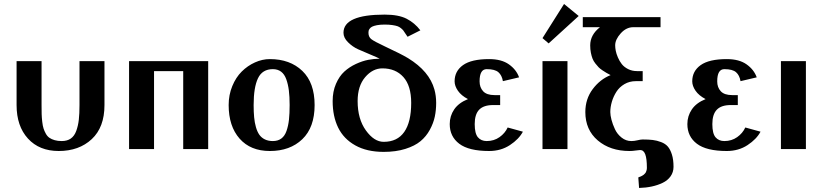

<svg xmlns="http://www.w3.org/2000/svg" viewBox="-20 -746 4112 961"><path d="M188 -439.9V-220.2Q188 -192.9 188.5 -175.3Q189 -157.7 191.4 -136.7Q193.8 -115.7 198 -102.8Q202.1 -89.8 209.5 -76.7Q216.8 -63.5 227.5 -56.2Q238.3 -48.8 253.7 -44.4Q269 -40 289.1 -40Q316.4 -40 334.5 -52.7Q352.5 -65.4 361.8 -91.1Q371.1 -116.7 374.5 -146.7Q377.9 -176.8 377.9 -220.2V-439.9H502.9V-220.2Q502.9 -108.9 439.2 -49.6Q375.5 9.8 273.9 9.8Q176.8 9.8 119.9 -52.5Q63 -114.7 63 -220.2V-439.9Z M626 0ZM1022 -439.9V0H897V-390.1H751V0H626V-439.9Z M1124.5 0ZM1429.7 -220.2Q1429.7 -262.2 1425.8 -293.2Q1421.9 -324.2 1412.8 -349.4Q1403.8 -374.5 1387 -387.2Q1370.1 -399.9 1345.7 -399.9Q1293 -399.9 1271.2 -354.2Q1249.5 -308.6 1249.5 -220.2Q1249.5 -185.5 1252 -159.2Q1254.4 -132.8 1261 -109.6Q1267.6 -86.4 1278.1 -71.5Q1288.6 -56.6 1305.7 -48.3Q1322.8 -40 1345.7 -40Q1371.1 -40 1388.2 -52.7Q1405.3 -65.4 1414.1 -90.8Q1422.9 -116.2 1426.3 -146.7Q1429.7 -177.2 1429.7 -220.2ZM1330.6 9.8Q1233.9 9.8 1179.2 -52.2Q1124.5 -114.3 1124.5 -220.2Q1124.5 -271 1142.6 -314.9Q1160.6 -358.9 1189.9 -387.9Q1219.2 -417 1256.1 -433.6Q1293 -450.2 1330.6 -450.2Q1431.6 -450.2 1493.2 -391.1Q1554.7 -332 1554.7 -220.2Q1554.7 -108.4 1493.2 -49.3Q1431.6 9.8 1330.6 9.8Z M1894 -403.8Q1845.2 -403.8 1807.6 -359.6Q1770 -315.4 1770 -240.2Q1770 -150.4 1811.3 -93.3Q1852.5 -36.1 1900.4 -36.1Q1968.8 -36.1 2003.4 -85.7Q2038.1 -135.3 2038.1 -231Q2038.1 -316.9 1999 -360.4Q1960 -403.8 1894 -403.8ZM1880.4 -452.1Q1869.1 -458.5 1834 -472.9Q1798.8 -487.3 1772 -499.5Q1745.1 -511.7 1722.2 -534.2Q1699.2 -556.6 1699.2 -582Q1699.2 -672.9 1905.3 -672.9Q1975.1 -672.9 2015.4 -652.1Q2055.7 -631.3 2084 -594.2L2020 -562Q2015.6 -567.9 2009 -578.1Q2002.4 -588.4 1998.8 -593.3Q1995.1 -598.1 1986.8 -605Q1978.5 -611.8 1969 -615Q1959.5 -618.2 1943.4 -620.6Q1927.2 -623 1905.3 -623Q1882.8 -623 1866.7 -619.9Q1850.6 -616.7 1842.5 -612.5Q1834.5 -608.4 1830.1 -602.1Q1825.7 -595.7 1825 -591.6Q1824.2 -587.4 1824.2 -582Q1824.2 -561.5 1838.1 -550.3Q1852.1 -539.1 1905.3 -514.2Q1990.2 -474.6 2022.9 -454.6Q2128.9 -389.6 2154.3 -298.3Q2163.1 -266.6 2163.1 -231Q2163.1 -194.3 2156.2 -161.9Q2149.4 -129.4 2131.3 -96.2Q2113.3 -63 2084.7 -39.3Q2056.2 -15.6 2008.8 -0.7Q1961.4 14.2 1900.4 14.2Q1816.4 14.2 1758.3 -18.3Q1700.2 -50.8 1672.6 -107.2Q1645 -163.6 1645 -240.2Q1645 -288.1 1661.6 -326.4Q1678.2 -364.7 1703.4 -387.7Q1728.5 -410.6 1761.2 -425.8Q1793.9 -440.9 1823.2 -446.5Q1852.5 -452.1 1880.4 -452.1Z M2231 0ZM2231 0ZM2521 -107.9 2597.2 -86.9Q2577.1 -49.3 2532.2 -19.8Q2487.3 9.8 2428.2 9.8Q2326.7 9.8 2278.8 -26.4Q2231 -62.5 2231 -125Q2231 -165.5 2253.4 -198.5Q2275.9 -231.4 2322.3 -250Q2288.6 -267.6 2272 -291.7Q2255.4 -315.9 2255.4 -338.9Q2255.4 -390.1 2297.6 -420.2Q2339.8 -450.2 2428.2 -450.2Q2490.2 -450.2 2527.3 -423.8Q2564.5 -397.5 2578.1 -358.9L2497.1 -339.8Q2492.2 -369.1 2474.6 -384.5Q2457 -399.9 2416 -399.9Q2380.4 -399.9 2380.4 -338.9Q2380.4 -308.6 2398.2 -289.3Q2416 -270 2455.1 -270H2483.4V-220.2H2448.2Q2400.9 -220.2 2378.4 -197Q2356 -173.8 2356 -125Q2356 -77.6 2372.1 -58.8Q2388.2 -40 2416 -40Q2452.6 -40 2480.2 -59.6Q2507.8 -79.1 2521 -107.9Z M2695.3 0ZM2695.3 0ZM2695.3 -439.9H2820.3V0H2695.3ZM2695.3 -528.8ZM2695.3 -528.8ZM2803.2 -726.1 2876.5 -666 2726.1 -528.8 2695.3 -555.2Z M3184.1 4.9Q3177.7 4.9 3162.1 7.3Q3146.5 9.8 3130.9 9.8Q3034.2 9.8 2971.9 -43.2Q2909.7 -96.2 2909.7 -185.1Q2909.7 -250.5 2946.5 -299.8Q2983.4 -349.1 3036.1 -370.1Q3022.5 -377.4 3015.4 -381.3Q3008.3 -385.3 2995.6 -393.8Q2982.9 -402.3 2976.1 -409.4Q2969.2 -416.5 2960 -428.2Q2950.7 -439.9 2945.8 -452.4Q2940.9 -464.8 2937.5 -481.9Q2934.1 -499 2934.1 -519Q2934.1 -571.8 2982.9 -609.9H2897V-660.2H3286.1V-609.9H3149.9Q3114.7 -609.9 3086.9 -579.1Q3059.1 -548.3 3059.1 -519Q3059.1 -506.8 3062 -491.7Q3064.9 -476.6 3072.8 -458.3Q3080.6 -439.9 3092.3 -425Q3104 -410.2 3124 -400.1Q3144 -390.1 3168.9 -390.1H3196.8V-339.8H3162.1Q3130.9 -339.8 3105.5 -325Q3080.1 -310.1 3065.2 -286.6Q3050.3 -263.2 3042.5 -236.8Q3034.7 -210.4 3034.7 -185.1Q3034.7 -169.4 3040.5 -146.7Q3046.4 -124 3057.9 -99.4Q3069.3 -74.7 3091.1 -57.4Q3112.8 -40 3140.1 -40Q3154.8 -40 3170.7 -43.9Q3186.5 -47.9 3196.8 -47.9Q3226.6 -47.9 3247.1 -45.4Q3267.6 -43 3288.8 -34.9Q3310.1 -26.9 3322.5 -12.5Q3335 2 3343 27.3Q3351.1 52.7 3351.1 88.9Q3351.1 115.7 3336.4 136.5Q3321.8 157.2 3296.6 169.2Q3271.5 181.2 3242.2 187.5Q3212.9 193.8 3178.7 194.8L3174.8 142.1Q3175.8 141.6 3180.7 139.6Q3185.5 137.7 3187.5 137Q3189.5 136.2 3194.3 133.5Q3199.2 130.9 3201.7 128.7Q3204.1 126.5 3207.8 122.8Q3211.4 119.1 3213.1 115.2Q3214.8 111.3 3216.3 106Q3217.8 100.6 3217.8 94.2Q3217.8 48.3 3209.7 26.6Q3201.7 4.9 3184.1 4.9Z M3420.4 0ZM3420.4 0ZM3710.4 -107.9 3786.6 -86.9Q3766.6 -49.3 3721.7 -19.8Q3676.8 9.8 3617.7 9.8Q3516.1 9.8 3468.3 -26.4Q3420.4 -62.5 3420.4 -125Q3420.4 -165.5 3442.9 -198.5Q3465.3 -231.4 3511.7 -250Q3478 -267.6 3461.4 -291.7Q3444.8 -315.9 3444.8 -338.9Q3444.8 -390.1 3487.1 -420.2Q3529.3 -450.2 3617.7 -450.2Q3679.7 -450.2 3716.8 -423.8Q3753.9 -397.5 3767.6 -358.9L3686.5 -339.8Q3681.6 -369.1 3664.1 -384.5Q3646.5 -399.9 3605.5 -399.9Q3569.8 -399.9 3569.8 -338.9Q3569.8 -308.6 3587.6 -289.3Q3605.5 -270 3644.5 -270H3672.9V-220.2H3637.7Q3590.3 -220.2 3567.9 -197Q3545.4 -173.8 3545.4 -125Q3545.4 -77.6 3561.5 -58.8Q3577.6 -40 3605.5 -40Q3642.1 -40 3669.7 -59.6Q3697.3 -79.1 3710.4 -107.9Z M3888.7 0ZM3888.7 -439.9H4013.7V0H3888.7Z"/></svg>

Font: Pfennig
Style: Bold
Weight: 700
Version: Version 20120410 ; ttfautohint (v0.8)